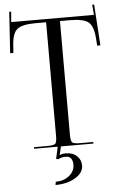

<svg xmlns="http://www.w3.org/2000/svg" viewBox="-64 -821 666 1077"><g transform="rotate(-5 269.0 -282.5)"><path d="M102 0V-9H178Q214 -9 222.5 -17.5Q231 -26 231 -62V-701H171Q96 -701 68 -678.5Q40 -656 36 -586L33 -545L15 -546L30 -778L41 -777L36 -719H502L497 -776L508 -777L523 -546L505 -545L502 -586Q497 -656 469 -678.5Q441 -701 367 -701H309V-62Q309 -26 317.5 -17.5Q326 -9 362 -9H436V0H253L242 48Q257 41 276 41Q316 41 339 63Q362 85 362 117Q362 158 316 185.5Q270 213 204 213L207 195Q252 195 283 170Q314 145 314 107Q314 86 304.5 73Q295 60 277 60Q249 60 233 70L220 68L235 0Z"/></g></svg>

Font: FoglihtenNo06
Style: Regular
Weight: 500
Designer: gluk (gluksza@wp.pl)
Foundry: gluk (gluksza@wp.pl)
Version: Version 0.76